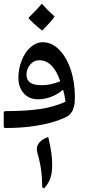

<svg xmlns="http://www.w3.org/2000/svg" viewBox="-28 -685 470 1023"><path d="M1 -3Q-8 -3 -8 -12V-84Q-8 -93 1 -93Q110 -93 185 -104Q260 -115 321 -143Q319 -158 316 -174Q313 -190 308 -207Q280 -183 245.5 -169.5Q211 -156 175 -156Q126 -156 98 -188.5Q70 -221 70 -269Q70 -320 88 -364Q106 -408 134 -433Q149 -446 165.5 -453Q182 -460 199 -460Q248 -460 287.5 -420Q327 -380 350 -311Q360 -279 365.5 -243.5Q371 -208 371 -170Q371 -160 370 -141Q369 -122 361.5 -102.5Q354 -83 337 -69Q314 -54 266 -38.5Q218 -23 151 -13Q84 -3 1 -3ZM195 -231Q241 -231 293 -252Q274 -308 246 -336Q218 -364 182 -364Q152 -364 132.5 -340.5Q113 -317 113 -288Q113 -259 132.5 -245Q152 -231 195 -231ZM197 -522Q151 -558 123 -589Q148 -614 165.5 -632.5Q183 -651 195 -665Q209 -649 226 -632Q243 -615 263 -597Q252 -581 235 -562Q218 -543 197 -522ZM208 318 197 314Q197 265 191 221Q185 177 173 136Q171 129 169.5 122Q168 115 168 110Q168 88 185.5 70.5Q203 53 229 45Q241 96 245.5 128.5Q250 161 250 197Q250 235 240.5 263.5Q231 292 208 318Z"/></svg>

Font: Noto Naskh Arabic Medium
Style: Regular
Weight: 500
Designer: Monotype Design Team, David Williams, Mohamad Dakak and Nizar Qandah
Foundry: Monotype Imaging Inc.
Version: Version 2.016